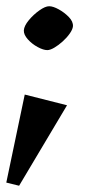

<svg xmlns="http://www.w3.org/2000/svg" viewBox="-22 -425 275 613"><path d="M39 168 -1.9 157.9 57 -123.1 192 -88.9ZM129 -265Q116.4 -265 98.3 -274.8Q80.1 -284.6 66.8 -299.5Q53.5 -314.4 54.1 -328.1Q55.1 -342.5 69.9 -360.4Q84.8 -378.4 103.6 -391.7Q122.4 -405.1 135 -405.1Q147.4 -405.1 165.6 -395.1Q183.7 -385.1 197.8 -370.6Q211.9 -356 210.9 -341Q209.9 -330.9 200.6 -317.8Q191.4 -304.7 178.1 -292.7Q164.7 -280.6 151.4 -272.8Q138.1 -265 129 -265Z"/></svg>

Font: Ancizar Serif Light
Style: Italic
Weight: 300
Italic angle: -4°
Designer: Cesar Puertas, Viviana Monsalve, Julian Moncada, Julian Prieto, Jose Castro, Felipe Aragon, Mariel Hernandez, Sara Alarc
Version: Version 8.100